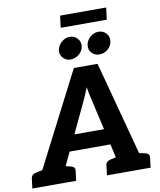

<svg xmlns="http://www.w3.org/2000/svg" viewBox="-134 -1166 1045 1252"><g transform="rotate(-10 389.0 -539.5)"><path d="M7 0 380 -727H537L731 0H611Q591 0 579 -9.5Q567 -19 565 -34L460 -495Q455 -515 450 -537.5Q445 -560 441 -589Q430 -560 420 -538Q410 -516 400 -494L182 -34Q176 -21 161.5 -10.5Q147 0 127 0ZM102 0 110 -69H218L209 0ZM215 -195 242 -300H562V-195ZM513 0 522 -69H637L629 0ZM-23 0 -15 -65Q-13 -80 -3 -88Q7 -96 24 -99L76 -110L75 0ZM169 0 196 -110 245 -99Q261 -96 269 -88Q277 -80 275 -65L267 0ZM471 0 479 -65Q480 -80 490.5 -88Q501 -96 517 -99L569 -110V0ZM662 0 689 -110 739 -99Q754 -96 762 -88Q770 -80 768 -65L760 0ZM455 -857Q451 -827 425.5 -806Q400 -785 369 -785Q340 -785 320 -806.5Q300 -828 304 -857Q308 -887 333 -909.5Q358 -932 387 -932Q418 -932 438.5 -910Q459 -888 455 -857ZM645 -858Q641 -827 616.5 -806Q592 -785 560 -785Q530 -785 510 -806Q490 -827 494 -858Q498 -888 523 -910Q548 -932 578 -932Q610 -932 629.5 -910Q649 -888 645 -858ZM341 -1000 351 -1079H656L646 -1000Z"/></g></svg>

Font: Aleo ExtraBold
Style: Italic
Weight: 800
Italic angle: -7°
Designer: Alessio Laiso
Foundry: Alessio Laiso
Version: Version 2.001;gftools[0.9.29]